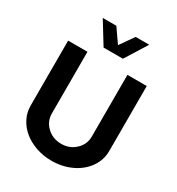

<svg xmlns="http://www.w3.org/2000/svg" viewBox="-230 -1144 1199 1298"><g transform="rotate(30 369.0 -495.0)"><path d="M293 -829.1 188 -1000H293.9L369.1 -892.1L444.8 -1000H550.8L443.8 -829.1ZM369.1 9.8Q305.7 9.8 248.8 -10Q191.9 -29.8 150.9 -63.2Q109.9 -96.7 85.9 -143.3Q62 -189.9 62 -242.2V-750H212.9V-269Q212.9 -207.5 258.3 -164.8Q303.7 -122.1 369.1 -122.1Q434.6 -122.1 479.7 -164.8Q524.9 -207.5 524.9 -269V-750H675.8V-242.2Q675.8 -172.9 635.3 -114.7Q594.7 -56.6 524.2 -23.4Q453.6 9.8 369.1 9.8Z"/></g></svg>

Font: Orkney
Style: Bold
Weight: 700
Designer: Samuel Oakes and Alfredo Marco Pradil
Foundry: Alfredo Marco Pradil
Version: 1.0